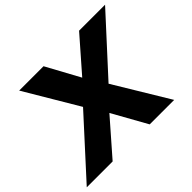

<svg xmlns="http://www.w3.org/2000/svg" viewBox="-223 -935 1165 1165"><g transform="rotate(-45 359.0 -352.5)"><path d="M-72 0 257 -361 53 -705H262L379 -490L567 -705H790L466 -351L678 0H468L344 -222L150 0Z"/></g></svg>

Font: Winston ExtraBold
Style: Italic
Weight: 800
Italic angle: -9°
Designer: Original fonts by Vernon Adams / Changes by Cristiano Sobral
Foundry: Original fonts by Vernon Adams / Changes by Cristiano Sobral
Version: Version 2.503;July 17, 2020;FontCreator 13.0.0.2655 64-bit